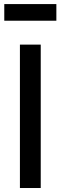

<svg xmlns="http://www.w3.org/2000/svg" viewBox="-20 -944 304 964"><path d="M263 -840H1.5V-923.5H263ZM184.5 0H80V-720H184.5Z"/></svg>

Font: Hauora SemiBold
Style: Regular
Weight: 600
Designer: Wayne Shih
Foundry: WCYS
Version: Version 1.001